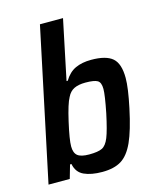

<svg xmlns="http://www.w3.org/2000/svg" viewBox="-113 -822 744 908"><g transform="rotate(-15 259.0 -367.5)"><path d="M143 -66H136L117 0H13L170 -743H283L222 -451H228Q250 -488 282.5 -503Q315 -518 360 -518Q433 -518 464.5 -490.5Q496 -463 496 -393Q496 -344 476 -250Q454 -146 429 -91Q404 -36 368.5 -14Q333 8 275 8Q221 8 186 -8Q151 -24 143 -66ZM364 -255Q381 -340 381 -370Q381 -402 365 -411.5Q349 -421 306 -421Q272 -421 250.5 -410.5Q229 -400 217 -375Q201 -347 182 -263.5Q163 -180 163 -147Q163 -115 179.5 -101.5Q196 -88 236 -88Q280 -88 300 -98Q320 -108 333.5 -141.5Q347 -175 364 -255Z"/></g></svg>

Font: Saira Semi Condensed Medium
Style: Italic
Weight: 500
Width: 4
Italic angle: -12°
Designer: Hector Gatti with collaboration of the Omnibus-Type team
Foundry: Omnibus-Type
Version: Version 1.001; ttfautohint (v1.8)